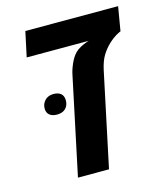

<svg xmlns="http://www.w3.org/2000/svg" viewBox="-98 -705 667 779"><g transform="rotate(-15 235.5 -315.0)"><path d="M133.3 0 219.7 -408.7Q224.1 -430.7 234.9 -454.6Q245.6 -478.5 259.8 -493.2Q269.5 -502.9 283.2 -510.3Q296.9 -517.6 311.5 -522.5L318.8 -524.9H58.6L81.1 -629.9H470.7L453.6 -528.8Q445.8 -525.9 432.6 -518.1Q419.4 -510.3 404.3 -496.6Q383.3 -477.1 369.1 -453.9Q355 -430.7 347.2 -394.5L263.7 0ZM118.2 -269Q97.7 -269 86.4 -278.6Q75.2 -288.1 75.2 -305.7Q75.2 -325.2 88.6 -339.4Q102.1 -353.5 125 -353.5Q145 -353.5 156 -344Q167 -334.5 167 -315.4Q167 -294.9 154.3 -282Q141.6 -269 118.2 -269Z"/></g></svg>

Font: Open Sans Condensed
Style: Italic
Weight: 400
Width: 3
Italic angle: -12°
Designer: Monotype Design Team
Foundry: Monotype Imaging Inc.
Version: Version 3.000